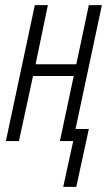

<svg xmlns="http://www.w3.org/2000/svg" viewBox="-20 -551 436 750"><path d="M278 179 327 -47H275L378 -531H327L278 -300H119L167 -531H116L3 0H54L109 -254H268L214 0H266L227 179Z"/></svg>

Font: Noto Sans Display Condensed Light
Style: Italic
Weight: 300
Width: 3
Designer: Monotype Design team
Foundry: Monotype Imaging Inc.
Version: 1.000